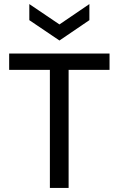

<svg xmlns="http://www.w3.org/2000/svg" viewBox="-20 -923 583 943"><path d="M225 0V-660H317V0ZM25 -580V-660H518V-580ZM124 -903 272 -803 419 -903V-824L272 -724L124 -824Z"/></svg>

Font: Bricolage Grotesque 16pt
Style: Regular
Weight: 400
Version: Version 1.001;gftools[0.9.33.dev8+g029e19f]